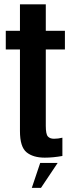

<svg xmlns="http://www.w3.org/2000/svg" viewBox="-20 -744 345 914"><path d="M193 6.5Q137.5 6.5 106.2 -19.2Q75 -45 75 -120V-508.5H7.5V-597.5H75V-723.5H198V-597.5H289V-508.5H198V-145Q198 -105.5 207.8 -94.5Q217.5 -83.5 237 -83.5Q257 -83.5 277 -88.5V-1.5Q232.5 6.5 193 6.5ZM131.5 150.2 171.4 31.5H254.6L175.2 150.2Z"/></svg>

Font: Anybody Condensed SemiBold
Style: Regular
Weight: 600
Width: 3
Designer: Tyler Finck
Foundry: Etcetera Type Company
Version: Version 1.010; ttfautohint (v1.8.3) -l 8 -r 50 -G 200 -x 14 